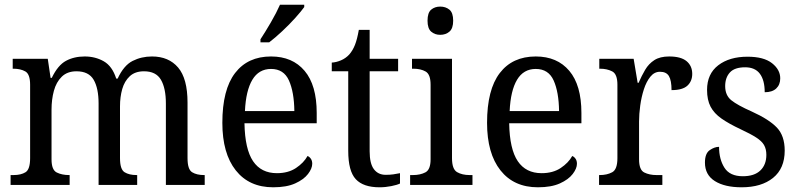

<svg xmlns="http://www.w3.org/2000/svg" viewBox="-20 -786 3394 816"><path d="M25 0V-42H38Q69 -42 88.5 -54Q108 -66 108 -114V-426Q108 -471 87.5 -482.5Q67 -494 37 -494H34V-536H183L195 -455H200Q226 -509 260.5 -527.5Q295 -546 340 -546Q385 -546 421 -525.5Q457 -505 474 -452H480Q506 -508 543.5 -527Q581 -546 626 -546Q697 -546 737 -499Q777 -452 777 -350V-114Q777 -66 796.5 -54Q816 -42 847 -42H850V0H685V-346Q685 -411 664 -447Q643 -483 592 -483Q554 -483 531.5 -462Q509 -441 499.5 -407.5Q490 -374 490 -334V-114Q490 -66 509.5 -54Q529 -42 560 -42H563V0H399V-346Q399 -411 378 -447Q357 -483 305 -483Q266 -483 242.5 -460Q219 -437 209 -400Q199 -363 199 -320V-109Q199 -64 221 -53Q243 -42 274 -42H276V0Z M1141 10Q1039 10 982 -62Q925 -134 925 -264Q925 -405 979 -475.5Q1033 -546 1132 -546Q1223 -546 1274.5 -485Q1326 -424 1326 -306V-262H1019Q1021 -152 1055.5 -101Q1090 -50 1157 -50Q1205 -50 1238 -72Q1271 -94 1287 -123Q1295 -120 1301 -111.5Q1307 -103 1307 -90Q1307 -70 1289 -46.5Q1271 -23 1234.5 -6.5Q1198 10 1141 10ZM1231 -314Q1230 -395 1208 -444Q1186 -493 1132 -493Q1080 -493 1052.5 -447Q1025 -401 1021 -314ZM1087 -619Q1108 -651 1131.5 -691.5Q1155 -732 1170 -766H1273V-756Q1261 -739 1235.5 -710.5Q1210 -682 1179.5 -653.5Q1149 -625 1124 -606H1087Z M1593 10Q1524 10 1492 -24.5Q1460 -59 1460 -145V-483H1390V-520Q1409 -521 1429 -529.5Q1449 -538 1464 -554Q1479 -571 1488.5 -595Q1498 -619 1505 -659H1551V-536H1672V-483H1551V-143Q1551 -91 1569 -67Q1587 -43 1619 -43Q1637 -43 1651.5 -45Q1666 -47 1680 -50V-6Q1668 0 1643 5Q1618 10 1593 10Z M1851 -638Q1828 -638 1812.5 -651.5Q1797 -665 1797 -698Q1797 -732 1812.5 -745Q1828 -758 1851 -758Q1874 -758 1890 -745Q1906 -732 1906 -698Q1906 -665 1890 -651.5Q1874 -638 1851 -638ZM1723 0V-42H1735Q1766 -42 1788 -53.5Q1810 -65 1810 -109V-426Q1810 -470 1789 -482Q1768 -494 1737 -494H1731V-536H1901V-114Q1901 -67 1922.5 -54.5Q1944 -42 1976 -42H1988V0Z M2266 10Q2164 10 2107 -62Q2050 -134 2050 -264Q2050 -405 2104 -475.5Q2158 -546 2257 -546Q2348 -546 2399.5 -485Q2451 -424 2451 -306V-262H2144Q2146 -152 2180.5 -101Q2215 -50 2282 -50Q2330 -50 2363 -72Q2396 -94 2412 -123Q2420 -120 2426 -111.5Q2432 -103 2432 -90Q2432 -70 2414 -46.5Q2396 -23 2359.5 -6.5Q2323 10 2266 10ZM2356 -314Q2355 -395 2333 -444Q2311 -493 2257 -493Q2205 -493 2177.5 -447Q2150 -401 2146 -314Z M2526 0V-42H2529Q2560 -42 2582 -54Q2604 -66 2604 -114V-426Q2604 -471 2582 -482.5Q2560 -494 2530 -494H2527V-536H2673L2690 -434H2694Q2707 -464 2722 -489.5Q2737 -515 2761 -530.5Q2785 -546 2824 -546Q2874 -546 2898 -526Q2922 -506 2922 -472Q2922 -441 2901.5 -422Q2881 -403 2834 -403Q2834 -444 2823 -462.5Q2812 -481 2785 -481Q2761 -481 2744 -460Q2727 -439 2716.5 -406.5Q2706 -374 2701 -337.5Q2696 -301 2696 -270V-109Q2696 -64 2718 -53Q2740 -42 2770 -42H2795V0Z M3132 10Q3060 10 3018 -16.5Q2976 -43 2976 -95Q2976 -134 2996.5 -148Q3017 -162 3036 -162Q3036 -109 3059 -73Q3082 -37 3137 -37Q3186 -37 3211.5 -61.5Q3237 -86 3237 -128Q3237 -152 3227.5 -169Q3218 -186 3194 -201.5Q3170 -217 3127 -237Q3078 -260 3046.5 -282Q3015 -304 3000 -332.5Q2985 -361 2985 -404Q2985 -472 3032.5 -508.5Q3080 -545 3157 -545Q3226 -545 3261 -517.5Q3296 -490 3296 -453Q3296 -426 3279 -410Q3262 -394 3230 -394Q3230 -445 3209.5 -472.5Q3189 -500 3147 -500Q3102 -500 3082 -478Q3062 -456 3062 -420Q3062 -381 3088 -360Q3114 -339 3175 -312Q3248 -279 3281.5 -244Q3315 -209 3315 -146Q3315 -70 3265.5 -30Q3216 10 3132 10Z"/></svg>

Font: Noto Serif Lao SemCond
Style: Regular
Weight: 400
Width: 4
Designer: Monotype Design Team
Foundry: Monotype Imaging Inc.
Version: Version 2.004; ttfautohint (v1.8.4.7-5d5b)